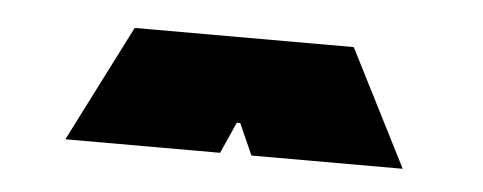

<svg xmlns="http://www.w3.org/2000/svg" viewBox="-27 -678 553 220"><g transform="rotate(5 250.0 -568.0)"><path d="M373 -635 441 -501H267L251 -537H247L231 -501H53L121 -635Z"/></g></svg>

Font: Passion One Black
Style: Regular
Weight: 900
Designer: Alejandro Lo Celso
Foundry: Fontstage
Version: Version 1.002